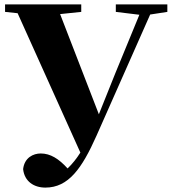

<svg xmlns="http://www.w3.org/2000/svg" viewBox="-20 -767 783 872"><path d="M506 -713 613 -700 504 -435 429 -248 253 -703 349 -713V-747H3V-713L60 -707L345 -74C328 -47 309 -23 287 -2C247 -46 209 -70 165 -70C131 -70 91 -51 85 1C91 57 134 85 186 85C291 85 352 -2 418 -150L662 -701L740 -713V-747H506Z"/></svg>

Font: Source Han Serif KR Heavy
Style: Regular
Weight: 900
Designer: Ryoko NISHIZUKA 西塚涼子 (kana & ideographs); Frank Grießhammer (Latin, Greek & Cyrillic); Wenlong ZHANG 张文龙 (bopomofo); San
Foundry: Adobe
Version: Version 2.001;hotconv 1.1.0;makeotfexe 2.6.0